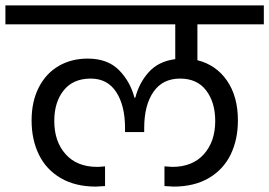

<svg xmlns="http://www.w3.org/2000/svg" viewBox="-47 -760 997 711"><path d="M684 -670V-537Q753 -520 793.5 -461.5Q834 -403 834 -314Q834 -243 807 -187.5Q780 -132 726 -100.5Q672 -69 596 -69Q588 -69 562 -71V-144Q584 -142 591 -142Q666 -142 708 -189Q750 -236 750 -312Q750 -381 716.5 -425Q683 -469 620 -469Q555 -469 521 -419.5Q487 -370 487 -286V-271H416V-286Q416 -369 383.5 -419Q351 -469 289 -469Q224 -469 189 -425.5Q154 -382 154 -312Q154 -236 196 -189Q238 -142 313 -142Q322 -142 342 -144V-71Q316 -69 308 -69Q232 -69 178 -100.5Q124 -132 97 -187.5Q70 -243 70 -314Q70 -384 96.5 -436Q123 -488 170 -515.5Q217 -543 278 -543Q351 -543 393 -501Q435 -459 451 -398H454Q468 -453 504 -493Q540 -533 602 -541V-670H-27V-740H930V-670Z"/></svg>

Font: Poppins A&M
Style: Regular-A&M
Weight: 400
Designer: Ninad Kale (Devanagari), Jonny Pinhorn (Latin)
Foundry: Indian Type Foundry
Version: 4.004